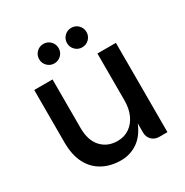

<svg xmlns="http://www.w3.org/2000/svg" viewBox="-171 -880 990 1026"><g transform="rotate(-30 324.5 -366.5)"><path d="M460 -64V-551H574V0H524Q496 0 478 -18Q460 -36 460 -64ZM286 7Q222 7 173 -19.5Q124 -46 97 -98Q70 -150 70 -227V-551H183V-251Q183 -175 221 -133.5Q259 -92 321 -92Q363 -92 394.5 -114Q426 -136 443 -174Q460 -212 460 -261L480 -232Q477 -150 449.5 -97Q422 -44 379 -18.5Q336 7 286 7ZM235 -620Q210 -620 192.5 -637.5Q175 -655 175 -680Q175 -705 192.5 -722.5Q210 -740 235 -740Q260 -740 277.5 -722.5Q295 -705 295 -680Q295 -655 277.5 -637.5Q260 -620 235 -620ZM407 -620Q382 -620 364.5 -637.5Q347 -655 347 -680Q347 -705 364.5 -722.5Q382 -740 407 -740Q432 -740 449.5 -722.5Q467 -705 467 -680Q467 -655 449.5 -637.5Q432 -620 407 -620Z"/></g></svg>

Font: Parkinsans Light Medium
Style: Regular
Weight: 500
Version: Version 1.000